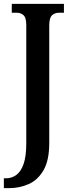

<svg xmlns="http://www.w3.org/2000/svg" viewBox="-32 -734 370 994"><path d="M-12 240V189H1Q28 189 52 172Q76 155 90 115.5Q104 76 104 7V-605Q104 -643 89.5 -655.5Q75 -668 56 -668H29V-714H299V-668H272Q252 -668 237.5 -655Q223 -642 223 -602V6Q223 96 193.5 147Q164 198 116.5 219Q69 240 15 240Z"/></svg>

Font: Noto Serif Devanagari ExtraCondensed SemiBold
Style: Regular
Weight: 600
Width: 2
Designer: Universal Thirst, Indian Type Foundry and the Monotype Design Team
Foundry: Monotype Imaging Inc.
Version: Version 2.004; ttfautohint (v1.8.4.7-5d5b)